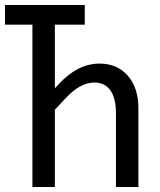

<svg xmlns="http://www.w3.org/2000/svg" viewBox="-20 -750 640 770"><path d="M110 0V-651H0V-730H320V-651H200V-396L216 -413Q292 -495 379 -495Q450 -495 492.5 -446.5Q535 -398 535 -316V0H445V-296Q445 -357 422.5 -388Q400 -419 358 -419Q302 -419 244 -357L200 -310V0Z"/></svg>

Font: JetBrains Mono Zero
Style: Regular-Zero
Weight: 400
Designer: Philipp Nurullin, Konstantin Bulenkov
Foundry: JetBrains
Version: Version 2.211